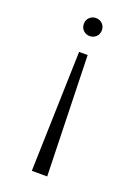

<svg xmlns="http://www.w3.org/2000/svg" viewBox="-138 -544 580 821"><g transform="rotate(20 152.5 -134.0)"><path d="M111 -447Q111 -465 123 -476.5Q135 -488 152 -488Q169 -488 181 -476.5Q193 -465 193 -447Q193 -429 181 -417.5Q169 -406 152 -406Q135 -406 123 -417.5Q111 -429 111 -447ZM133 -327H172L187 220H117Z"/></g></svg>

Font: Maitree Light
Style: Regular
Weight: 300
Designer: CadsonDemak Team
Foundry: CadsonDemak
Version: Version 1.001